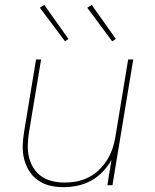

<svg xmlns="http://www.w3.org/2000/svg" viewBox="-20 -766 640 794"><path d="M242 8Q213 8 186 1.5Q159 -5 137 -20.5Q115 -36 100.5 -59.5Q86 -83 79.5 -109.5Q73 -136 74 -165Q75 -194 80 -223L129 -520H150L100 -220Q96 -194 95 -168Q94 -142 99.5 -117.5Q105 -93 118 -72Q131 -51 151 -37Q171 -23 196 -17Q221 -11 247 -11Q271 -11 296 -15.5Q321 -20 345 -32Q369 -44 388.5 -62.5Q408 -81 422 -103Q436 -125 444.5 -149.5Q453 -174 457 -199L510 -520H531L445 0H424L441 -105Q427 -79 405 -56Q383 -33 356 -18.5Q329 -4 300 2Q271 8 242 8ZM444 -595 341 -734 359 -746 459 -605ZM249 -595 145 -734 163 -746 263 -605Z"/></svg>

Font: Iosevka Thin Extended Oblique
Style: Regular
Weight: 100
Width: 7
Italic angle: -9°
Monospace: yes
Designer: Belleve Invis
Foundry: Belleve Invis
Version: Version 32.5.0; ttfautohint (v1.8.4)